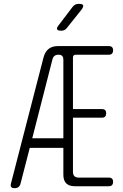

<svg xmlns="http://www.w3.org/2000/svg" viewBox="-20 -970 640 1000"><path d="M310 -60V-200H135L87 -14Q84 -2 76.5 4Q69 10 56 10Q43 10 38.5 4Q34 -2 37 -14L207 -672Q215 -701 233.5 -715.5Q252 -730 282 -730H546Q558 -730 563.5 -724.5Q569 -719 569 -708Q569 -697 563.5 -691Q558 -685 547 -685H375Q368 -685 364 -681.5Q360 -678 360 -670V-402H511Q522 -402 527.5 -396.5Q533 -391 533 -380Q533 -369 527.5 -363Q522 -357 511 -357H360V-75Q360 -60 367.5 -52.5Q375 -45 390 -45H547Q558 -45 563.5 -39.5Q569 -34 569 -23Q569 -12 563.5 -6Q558 0 546 0H370Q340 0 325 -15Q310 -30 310 -60ZM310 -250V-659Q310 -672 304 -678.5Q298 -685 285 -685Q272 -685 264 -679Q256 -673 253 -660L148 -250ZM299 -810Q281 -810 277.5 -817Q274 -824 285 -838L358 -934Q364 -942 372 -946Q380 -950 390 -950Q410 -950 413 -942.5Q416 -935 404 -919L328 -824Q323 -817 315.5 -813.5Q308 -810 299 -810Z"/></svg>

Font: Maple Mono Thin
Style: Regular
Weight: 250
Monospace: yes
Designer: subframe7536
Version: Version 7.000